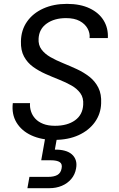

<svg xmlns="http://www.w3.org/2000/svg" viewBox="-20 -726 622 1006"><path d="M263.7 7Q196 7 144.5 -16.7Q92.9 -40.5 66.6 -83.9Q40.3 -127.3 47.1 -185.6H137.3Q135.6 -163.6 142.5 -142.4Q149.3 -121.2 164.9 -104.3Q180.5 -87.3 206.1 -77.1Q231.6 -66.9 268.3 -66.9Q333.1 -66.9 373.2 -95.7Q413.2 -124.5 415.9 -177.4Q418.4 -213.5 401.2 -237.3Q384.1 -261.1 354.9 -277.8Q325.6 -294.5 290 -308.6Q254.4 -322.7 218.6 -338.6Q182.8 -354.5 153 -376Q123.3 -397.5 105.8 -429.9Q88.3 -462.2 89.7 -509.4Q90.7 -568.5 121.6 -612.6Q152.5 -656.7 206.5 -681.2Q260.6 -705.7 330.6 -705.7Q400.7 -705.7 449.7 -682.3Q498.8 -659 523.3 -618.5Q547.8 -578.1 545.1 -526.7H449.5Q452.1 -552.5 438.8 -576.6Q425.6 -600.7 397.7 -615.9Q369.7 -631.1 326.1 -631.1Q264.9 -631.1 224.9 -602.7Q184.9 -574.4 182.2 -523.8Q180 -490.4 197.3 -467.1Q214.5 -443.8 244.3 -426.8Q274 -409.8 310.3 -395.1Q346.7 -380.3 382.9 -363.6Q419.1 -346.8 448.8 -323.6Q478.4 -300.3 495.4 -266.5Q512.4 -232.6 509.9 -184.2Q508.2 -129.9 477.3 -86.4Q446.4 -43 392.1 -18Q337.8 7 263.7 7ZM279.1 -7 267.4 58Q296.3 57.5 318.8 63.6Q341.3 69.6 356.1 82.3Q370.9 95.1 377 113.6Q383.1 132.1 378.6 156.7Q373.1 188.5 353.4 211.7Q333.8 235 304.1 247.5Q274.5 260 238.7 260H123.6L134.2 200.8H231.2Q263 200.8 280.8 190.6Q298.5 180.4 302.7 156.7Q307.7 133.2 293.1 123.5Q278.5 113.8 246.6 113.8H196L217.5 -7Z"/></svg>

Font: Poppins Variable
Style: Italic
Weight: 100
Italic angle: -10°
Designer: Jonny Pinhorn
Foundry: Indian Type Foundry
Version: Version 6.000